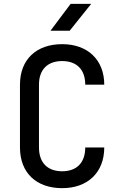

<svg xmlns="http://www.w3.org/2000/svg" viewBox="-20 -970 640 1000"><path d="M343 -810 455 -950H348L243 -810ZM304 10C437 10 523 -72 523 -202H424C424 -122 379 -78 304 -78C228 -78 183 -122 183 -202V-529C183 -608 228 -652 304 -652C379 -652 424 -608 424 -529H523C523 -658 437 -740 304 -740C169 -740 84 -660 84 -529V-202C84 -70 169 10 304 10Z"/></svg>

Font: Tekne LDO Medium
Style: Regular
Weight: 500
Monospace: yes
Designer: Alessio Laiso, Mario Rullo, Paolo Rosset
Foundry: Alessio Laiso
Version: Version 1.000;hotconv 1.0.109;makeotfexe 2.5.65596